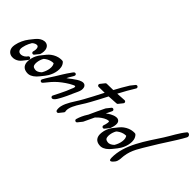

<svg xmlns="http://www.w3.org/2000/svg" viewBox="-75 -1901 2852 2852"><g transform="rotate(45 1351.5 -474.5)"><path d="M257 -185C244.7 -192.8 228.5 -189.2 220.6 -177.1C219.4 -175.8 218.3 -174.5 217.3 -173C216.1 -171.7 215 -170.4 214.1 -168.9C212.9 -167.7 211.8 -166.3 210.8 -164.8C209.6 -163.6 208.5 -162.2 207.5 -160.7C206.3 -159.5 205.3 -158.2 204.3 -156.7C204.2 -156.6 204.1 -156.5 204.1 -156.5C204 -156.4 204 -156.4 204 -156.4C189.5 -141.8 171.4 -130.6 151.9 -124.9C138.1 -120.6 123.7 -119.4 110.7 -121.3C97.7 -123.3 86.4 -128.4 78.7 -136.6C74.7 -140.6 71.4 -145.3 69.1 -150.9C67.6 -153.5 67 -156.7 65.9 -159.6C65.3 -162.9 64.2 -165.9 63.9 -169.4L63.3 -174.5L63.1 -179.8C62.8 -183.3 63.1 -187 63.1 -190.7C63.7 -198.3 64.5 -206.1 66.1 -214C71.8 -245.9 83.1 -278.3 97 -308.9C104.7 -325.6 113.3 -341.8 122.9 -357.3C136.8 -370 151.9 -380.2 167.6 -385.9C174.1 -388.4 180.7 -389.7 187.2 -390.6C194 -391 199.7 -391.1 204.3 -389.8C213.5 -387.4 220 -381.6 224.9 -370.6C229.8 -359.9 231.4 -345.3 230.8 -330.4C230 -315.3 226.9 -299.7 222.3 -284.2L222.3 -284.1L222.3 -284.1C218.1 -270 226.2 -255.2 240.3 -251C251.9 -247.6 263.8 -252.5 270.1 -262.1C271.3 -263.4 272.4 -264.7 273.3 -266.2C274.6 -267.5 275.6 -268.8 276.6 -270.3C277.8 -271.6 278.9 -272.9 279.9 -274.4C281.1 -275.6 282.2 -277 283.2 -278.5C284.4 -279.7 285.5 -281.1 286.4 -282.6C287.7 -283.8 288.7 -285.2 289.7 -286.7C290.9 -287.9 292 -289.3 293 -290.8C294.2 -292 295.3 -293.4 296.2 -294.9C297.5 -296.1 298.6 -297.5 299.5 -298.9C300.7 -300.2 301.8 -301.5 302.8 -303C304 -304.3 305.1 -305.6 306.1 -307.1C307.3 -308.4 308.4 -309.7 309.3 -311.2C310.6 -312.5 311.7 -313.8 312.6 -315.3C313.8 -316.5 314.9 -317.9 315.9 -319.4C317.1 -320.6 318.2 -322 319.2 -323.5C322.1 -326.5 324.5 -330.2 325.7 -334.5C331.3 -353.1 335.3 -372.6 336.3 -393.2C337.1 -413.7 335.6 -435.5 326.1 -457.5C321.3 -468.4 314.3 -479.2 304.5 -488.2C294.8 -497.1 282.5 -503.7 269.9 -506.8C263.7 -508.4 257.4 -509.3 251.3 -509.5C245 -510 239.8 -509.2 234 -509C222.9 -507.6 211.9 -505.2 201.8 -501.4C181.4 -493.9 163.7 -482.6 148.2 -469.9C132.8 -457 119.4 -442.8 107.3 -427.8C106.7 -427 106.1 -426.2 105.4 -425.4C105 -424.8 104.5 -424.3 104 -423.7C103.4 -422.9 102.8 -422.1 102.2 -421.3C101.7 -420.7 101.2 -420.2 100.8 -419.6C100.1 -418.8 99.5 -418 98.9 -417.2C98.4 -416.6 97.9 -416.1 97.5 -415.5C96.9 -414.7 96.3 -413.9 95.6 -413.1C95.2 -412.6 94.7 -412 94.2 -411.4C93.6 -410.6 93 -409.8 92.4 -409C91.9 -408.5 91.4 -407.9 90.9 -407.3C90.3 -406.5 89.7 -405.7 89.1 -404.9C88.6 -404.4 88.1 -403.8 87.7 -403.3C87 -402.5 86.4 -401.6 85.8 -400.8C85.4 -400.3 84.9 -399.7 84.4 -399.2C83.8 -398.4 83.2 -397.6 82.6 -396.8C82.1 -396.2 81.6 -395.6 81.1 -395.1C80.5 -394.3 79.9 -393.5 79.3 -392.7C78.8 -392.1 78.3 -391.6 77.9 -391C77.2 -390.2 76.6 -389.4 76 -388.6C75.5 -388 75.1 -387.5 74.6 -386.9C74 -386.1 73.4 -385.3 72.7 -384.5C72.3 -383.9 71.8 -383.4 71.3 -382.8C70.7 -382 70.1 -381.2 69.5 -380.4C69 -379.8 68.5 -379.3 68.1 -378.7C67.4 -377.9 66.8 -377.1 66.2 -376.3C65.7 -375.7 65.2 -375.2 64.8 -374.6C64.1 -373.8 63.6 -373 62.9 -372.2C62.5 -371.7 62 -371.1 61.5 -370.5C60.9 -369.7 60.3 -368.9 59.7 -368.1C59.2 -367.6 58.7 -367 58.2 -366.5C57.6 -365.7 57 -364.8 56.4 -364C55.9 -363.5 55.4 -362.9 55 -362.4C30.9 -332.3 11.9 -299.7 -3.7 -265.7C-19.2 -231.5 -31.7 -196.2 -38.7 -157.9C-40.5 -148.4 -41.6 -138.5 -42.3 -128.3C-42.5 -123.1 -42.8 -118 -42.5 -112.6L-42.1 -104.6L-41.1 -96.4C-40.6 -91 -39 -85.4 -37.8 -80C-35.9 -74.5 -34.5 -69 -31.8 -63.7C-27.1 -52.9 -20.3 -42.6 -11.7 -34C-3.3 -25.3 6.8 -18.1 17.5 -13.1C28.2 -8.1 39.3 -4.9 50.5 -3.2C72.7 0 94.6 -2.3 114.8 -8.4C150.6 -19.1 182.3 -41.3 204.8 -71.1C205.9 -72.5 207.1 -73.8 208.1 -75.2C209.2 -76.6 210.3 -77.9 211.4 -79.3C212.5 -80.7 213.6 -82 214.7 -83.4C215.7 -84.7 216.9 -86.1 217.9 -87.5C219 -88.8 220.1 -90.2 221.2 -91.6C222.3 -92.9 223.4 -94.3 224.5 -95.7C225.6 -97 226.7 -98.4 227.7 -99.7C228.8 -101.1 230 -102.4 231 -103.8C232.1 -105.2 233.2 -106.5 234.3 -107.9C235.4 -109.3 236.5 -110.6 237.6 -112C238.7 -113.4 239.8 -114.7 240.8 -116.1C241.9 -117.5 243 -118.8 244.1 -120.2C245.2 -121.6 246.3 -122.9 247.4 -124.3C248.5 -125.7 249.6 -127 250.6 -128.4C251.7 -129.7 252.9 -131.1 253.9 -132.5C258 -137.5 261.9 -142.8 265.4 -148.3L265.4 -148.3C273.3 -160.8 269.5 -177.2 257 -185Z M456.3 -111.7 450.4 -111.4 443 -111.7C438 -111.6 433.5 -112.5 428.7 -112.8C419.5 -114.3 411 -116.5 403.8 -119.9C389.5 -126.5 381.4 -137.4 376.9 -154C374.8 -162.2 373.6 -171.4 373.6 -181.2C373.5 -186.1 374 -191.3 374.2 -196.3C374.5 -201.4 374.4 -206.5 375.5 -211.6C380.1 -246.9 391.7 -281.9 409.9 -313.2C412.3 -315.2 414.7 -317.2 417 -319.3C421 -322.5 424.6 -326.3 428.9 -329C437.4 -334.7 445.5 -341.1 454.6 -345.6C472.1 -356.3 491.4 -362.7 510.8 -368.3C515.7 -369.4 520.7 -370.1 525.6 -371C530.6 -371.8 535.5 -373.1 540.6 -373.1L555.7 -374C557.1 -374.1 559 -374.2 560.1 -374.3C560.7 -373.5 561.4 -372.8 562 -372C564.5 -368.7 566.7 -365.1 568.7 -361.3C572.7 -353.7 575.5 -345.2 577.3 -336.1C579.2 -327.1 580 -317.5 580 -307.6C579.8 -297.5 579.4 -287.3 577.9 -277.1C572.5 -236.3 557.3 -196 536 -159.6C535 -157.8 533.8 -156.1 532.7 -154.3C524.3 -146.4 515.5 -139.1 506.3 -132.7C490 -121.6 472.2 -113.3 456.3 -111.7ZM388.4 7 398.1 7.3 409.2 6.7C438.7 3.5 462.9 -9.2 484.1 -23.3C510.8 -42 533.1 -64.4 552.2 -88.9C553.3 -90.3 554.4 -91.6 555.4 -93C556.5 -94.4 557.6 -95.7 558.7 -97.1C559.8 -98.5 560.9 -99.8 562 -101.2C563.1 -102.5 564.2 -103.9 565.3 -105.3C566.4 -106.6 567.5 -108 568.5 -109.4C569.6 -110.7 570.7 -112.1 571.8 -113.4C572.9 -114.8 574 -116.2 575.1 -117.5C576.2 -118.9 577.3 -120.3 578.4 -121.6C579.4 -123 580.6 -124.3 581.6 -125.7C582.7 -127.1 583.8 -128.4 584.9 -129.8C586 -131.2 587.1 -132.5 588.2 -133.9C589.3 -135.3 590.4 -136.6 591.4 -138C592.5 -139.4 593.6 -140.7 594.7 -142.1C595.8 -143.4 596.9 -144.8 598 -146.2C599.1 -147.5 600.2 -148.9 601.3 -150.3C613.4 -165.5 624.4 -181.5 634.3 -198.1C658.7 -240 676.5 -286.3 683 -335.6C684.8 -347.9 685.4 -360.5 685.6 -373C685.6 -385.9 684.6 -399 681.9 -412.2C679.1 -425.4 674.9 -438.7 668.3 -451.2C665.1 -457.5 661.3 -463.6 657 -469.3C654.9 -472.2 652.6 -475 650.2 -477.6L648.4 -479.7C647.1 -481.1 645.7 -482.4 644.3 -483.7C641.3 -486.3 638.1 -488.7 634.9 -490.6C629.6 -491.7 624.1 -492.5 618.6 -492.8C612 -493.2 610.2 -492.8 606.8 -492.7L587.9 -491.6C581.5 -491.5 575.4 -490 569.1 -489C562.9 -487.8 556.7 -486.8 550.5 -485.5C526.3 -478.7 502.2 -470.4 480.8 -457.4C469.5 -451.7 459.6 -444.1 449.4 -437C444.1 -433.6 439.7 -429.2 434.9 -425.3C430.2 -421.2 425.3 -417.4 420.9 -413C412.5 -404 403.2 -395.6 395.8 -385.7L384.2 -371.2L384.1 -371.1L380.9 -367.2L380.8 -367L377.7 -363.1L377.6 -362.9L374.4 -359L374.3 -358.8L371.1 -354.9L371 -354.7L367.8 -350.8L367.7 -350.6L364.6 -346.7L364.5 -346.5L361.3 -342.6L361.2 -342.5L358 -338.5L357.9 -338.4L354.8 -334.4L354.7 -334.3L351.5 -330.3L351.4 -330.2L348.2 -326.2L348.1 -326.1L344.9 -322.2L344.8 -322L341.7 -318.1L341.6 -317.9L338.4 -314L338.3 -313.8L335.1 -309.9L335 -309.7L331.9 -305.8L321.5 -290.5C294.1 -249.4 276.7 -202 270.3 -152.6C269.1 -146.5 269 -140.2 268.7 -133.9C268.4 -127.6 267.9 -121.5 268 -115.1C268 -102.1 269.5 -88.6 273.1 -74.9C276.7 -61.2 282.8 -47 292.6 -34.7C302.2 -22.4 315.1 -12.6 328.5 -6.4C342 -0.1 355.6 3.3 368.9 5.3C375.4 5.9 382.1 7 388.4 7Z M1136.3 -392.4C1139.6 -420.1 1135.2 -453.6 1112.3 -470.3C1093.2 -484.2 1069.9 -482.9 1048.2 -476.6C1000.2 -462.7 960.5 -429.4 919.8 -402C897.5 -387 873 -361.1 849.4 -351.3C856.3 -354.2 866.6 -380.3 870.7 -387.1C879 -400.8 887.3 -414.5 895.4 -428.4C906.2 -446.9 931.7 -480 902.9 -496C875 -511.6 854.4 -469.4 841.4 -451.8C794.6 -387.8 754.8 -319 713 -251.6C678 -195.2 638.8 -140.8 608.5 -81.6C602.3 -69.6 606.1 -54.5 617.7 -47.1C636.4 -35.1 651.5 -51.4 662.6 -65.3C707.4 -121.3 751.5 -176.6 806.5 -223.3C835.5 -247.9 865.9 -271 897.4 -292.5C928.8 -313.7 961.5 -333.9 994.5 -349.2C1003.3 -353.3 1029 -368.6 1033.7 -352C1038.6 -334.2 1021 -304.8 1014.8 -288.7C1005.6 -264.7 995.9 -240.8 985.8 -217.2C957.5 -151.2 922.3 -89.1 891.2 -24.6C884.8 -11.3 890.4 4.6 903.6 11C950 33.3 1002.5 -89.1 1018.6 -117.2C1028.3 -134.4 1037.7 -154 1045.5 -171.4C1061.9 -207 1077.9 -242.8 1093.6 -278.9C1108.1 -312.3 1127.7 -345.9 1134.7 -382C1135.4 -385.3 1135.9 -388.8 1136.3 -392.4Z M1356.2 -354.1C1379.6 -395.6 1401.9 -437.5 1424 -479.4L1488 -602.8C1540.5 -605.2 1592.9 -608.4 1645.2 -612.2L1645.2 -612.2C1653.9 -612.8 1661.2 -617.6 1665.6 -624.3C1666.8 -625.6 1667.9 -627 1668.9 -628.4C1670.1 -629.7 1671.2 -631 1672.1 -632.5C1673.4 -633.8 1674.5 -635.1 1675.4 -636.6C1676.6 -637.9 1677.7 -639.2 1678.7 -640.7C1679.9 -642 1681 -643.3 1682 -644.8C1683.2 -646 1684.3 -647.4 1685.2 -648.9C1686.5 -650.1 1687.5 -651.5 1688.5 -653C1689.7 -654.2 1690.8 -655.6 1691.8 -657.1C1693 -658.3 1694.1 -659.7 1695.1 -661.1C1696.3 -662.4 1697.4 -663.8 1698.3 -665.2C1699.5 -666.5 1700.6 -667.9 1701.6 -669.3C1702.8 -670.6 1703.9 -671.9 1704.9 -673.4C1706.1 -674.7 1707.2 -676 1708.1 -677.5C1709.4 -678.8 1710.5 -680.1 1711.4 -681.6C1712.6 -682.9 1713.7 -684.2 1714.7 -685.7C1719.8 -690.9 1722.8 -698.2 1722.2 -706.1C1721.2 -720.8 1708.5 -731.8 1693.8 -730.8C1645.8 -727.3 1597.8 -724.3 1549.9 -722L1554.5 -730.9C1598.4 -814.2 1644 -896.3 1693.6 -975.5L1693.7 -975.5C1701.5 -988 1697.7 -1004.4 1685.3 -1012.3C1672.9 -1020 1656.8 -1016.4 1648.9 -1004.3C1647.7 -1003 1646.6 -1001.7 1645.6 -1000.2C1644.4 -998.9 1643.3 -997.6 1642.3 -996.1C1641.1 -994.8 1640 -993.5 1639.1 -992C1637.8 -990.8 1636.8 -989.4 1635.8 -987.9C1634.6 -986.7 1633.5 -985.3 1632.5 -983.8C1631.3 -982.6 1630.2 -981.2 1629.2 -979.7C1628 -978.5 1626.9 -977.1 1626 -975.6C1624.8 -974.4 1623.7 -973 1622.7 -971.5C1621.5 -970.3 1620.4 -968.9 1619.4 -967.4C1618.2 -966.2 1617.1 -964.8 1616.1 -963.4C1614.9 -962.1 1613.9 -960.8 1612.9 -959.3C1611.7 -958 1610.6 -956.7 1609.6 -955.2C1608.4 -953.9 1607.3 -952.6 1606.3 -951.1C1605.1 -949.9 1604 -948.5 1603.1 -947C1601.9 -945.8 1600.8 -944.4 1599.8 -942.9C1598.5 -941.6 1597.2 -940.1 1596.2 -938.4C1551.2 -866.6 1509.8 -792.9 1470.2 -718.6C1425.3 -717.1 1380.5 -716.3 1335.7 -716.3H1335.7C1326.3 -716.3 1318.1 -711.5 1313.4 -704.2C1312.2 -703 1311.1 -701.6 1310.1 -700.1C1308.9 -698.9 1307.8 -697.5 1306.9 -696.1C1305.6 -694.8 1304.5 -693.4 1303.6 -692C1302.4 -690.7 1301.3 -689.3 1300.3 -687.9C1299.1 -686.6 1298 -685.3 1297 -683.8C1295.8 -682.5 1294.7 -681.2 1293.8 -679.7C1292.5 -678.4 1291.4 -677.1 1290.5 -675.6C1289.3 -674.4 1288.2 -673 1287.2 -671.5C1286 -670.3 1284.9 -668.9 1283.9 -667.4C1282.7 -666.2 1281.6 -664.8 1280.7 -663.3C1279.4 -662.1 1278.4 -660.7 1277.4 -659.2C1276.2 -658 1275.1 -656.6 1274.1 -655.2C1272.9 -653.9 1271.8 -652.5 1270.8 -651.1C1269.6 -649.8 1268.5 -648.4 1267.6 -647C1266.3 -645.7 1265.3 -644.4 1264.3 -642.9C1259.6 -638.1 1256.7 -631.5 1256.7 -624.3C1256.7 -609.6 1268.6 -597.6 1283.3 -597.6C1324.9 -597.6 1366.5 -598.4 1408 -599.6L1324.5 -438.8C1302.6 -397.1 1280.4 -355.6 1257.4 -314.7C1246.1 -294.2 1234.2 -274 1222.5 -253.7C1211 -234.3 1198.1 -214.5 1185.4 -194.5C1159.9 -154.3 1134.3 -113.2 1114 -67.7C1103.9 -44.9 1094.8 -21.3 1089.4 4.5C1088 11 1087.2 17.6 1086.1 24.2C1085 30.7 1085.1 37.8 1084.6 44.5C1083.9 58.2 1085.3 72.5 1088.6 86.5C1091.9 100.9 1106.1 109.7 1120.4 106.4C1127.5 104.8 1133.2 100.5 1136.8 94.9C1138 93.6 1139.1 92.3 1140.1 90.8C1141.3 89.6 1142.4 88.2 1143.4 86.7C1144.6 85.5 1145.7 84.1 1146.6 82.6C1147.8 81.4 1148.9 80 1149.9 78.5C1151.1 77.3 1152.2 75.9 1153.2 74.5C1154.4 73.2 1155.5 71.8 1156.4 70.4C1157.7 69.1 1158.8 67.7 1159.7 66.3C1160.9 65 1162 63.7 1163 62.2C1164.2 60.9 1165.3 59.6 1166.3 58.1C1167.5 56.8 1168.6 55.5 1169.5 54C1170.8 52.7 1171.9 51.4 1172.8 49.9C1174 48.7 1175.1 47.3 1176.1 45.8C1177.3 44.6 1178.4 43.2 1179.3 41.7C1180.6 40.5 1181.7 39.1 1182.6 37.6C1183.8 36.4 1184.9 35 1185.9 33.6C1192 27.3 1194.9 18.2 1192.8 9.1L1192.7 8.7C1190.7 -0.2 1189.5 -9.7 1190.2 -19.6C1190.6 -24.6 1190.4 -29.5 1191.3 -34.6C1192.2 -39.7 1192.8 -44.7 1193.9 -49.9C1198.1 -70.4 1206 -91.1 1215 -111.5C1233.2 -152.4 1257.6 -191.8 1282.6 -231.3C1295.2 -251.2 1308.2 -271 1320.8 -292.1C1332.7 -312.8 1344.7 -333.3 1356.2 -354.1Z M1737.9 -246 1737.8 -245.7 1737.7 -245.6C1732.9 -231.7 1740.3 -216.5 1754.2 -211.7C1766 -207.6 1778.6 -212.4 1785.1 -222.4C1786.4 -223.6 1787.4 -225 1788.4 -226.5C1789.6 -227.7 1790.7 -229.1 1791.7 -230.6C1792.9 -231.8 1794 -233.2 1795 -234.7C1796.2 -235.9 1797.3 -237.3 1798.2 -238.8C1799.4 -240 1800.5 -241.4 1801.5 -242.9C1802.7 -244.1 1803.8 -245.5 1804.8 -246.9C1806 -248.2 1807.1 -249.6 1808 -251C1809.3 -252.3 1810.4 -253.6 1811.3 -255.1C1812.5 -256.4 1813.6 -257.7 1814.6 -259.2C1815.8 -260.5 1816.9 -261.8 1817.9 -263.3C1819.1 -264.6 1820.2 -265.9 1821.1 -267.4C1822.4 -268.6 1823.4 -270 1824.4 -271.5C1825.6 -272.7 1826.7 -274.1 1827.7 -275.6C1828.9 -276.8 1830 -278.2 1831 -279.7C1832.2 -280.9 1833.3 -282.3 1834.2 -283.8C1836.9 -286.5 1839.1 -289.8 1840.4 -293.6C1850 -321.4 1859.1 -349.4 1861.9 -382.4C1862.5 -390.7 1862.6 -399.4 1861.3 -409C1860 -418.4 1857.2 -429.2 1850.2 -439.9C1843.3 -450.7 1830.9 -459.5 1819.3 -462.7C1807.5 -466.4 1797 -466 1788.7 -465.5C1771.2 -464.2 1755.4 -460 1740.5 -454.6C1725.6 -449.3 1711.7 -442.6 1698.4 -435.3C1676.3 -423.2 1656.1 -409 1636.9 -393.6C1651.3 -424.2 1665.9 -454.6 1680.9 -484.8L1680.9 -484.8C1687.4 -498 1682.1 -514 1668.9 -520.5C1656.7 -526.6 1642.1 -522.3 1634.9 -511.1C1633.6 -509.9 1632.6 -508.5 1631.6 -507C1630.4 -505.8 1629.3 -504.4 1628.3 -502.9C1627.1 -501.7 1626 -500.4 1625 -498.9C1623.8 -497.6 1622.7 -496.3 1621.8 -494.8C1620.6 -493.5 1619.5 -492.2 1618.5 -490.7C1617.3 -489.4 1616.2 -488.1 1615.2 -486.6C1614 -485.4 1612.9 -484 1612 -482.5C1610.7 -481.3 1609.7 -479.9 1608.7 -478.4C1607.5 -477.2 1606.4 -475.8 1605.4 -474.3C1604.2 -473.1 1603.1 -471.7 1602.1 -470.2C1600.9 -469 1599.8 -467.6 1598.9 -466.1C1597.6 -464.9 1596.6 -463.5 1595.6 -462C1594.4 -460.8 1593.3 -459.5 1592.3 -458C1591.1 -456.7 1590 -455.4 1589 -453.9C1587.8 -452.6 1586.7 -451.3 1585.8 -449.8C1583.9 -447.8 1582.1 -445.7 1580.9 -443.1C1540.2 -361.4 1502.8 -278.6 1465.1 -196.3C1462.6 -192.6 1460.1 -188.9 1457.7 -185.1C1426.1 -135.6 1401.3 -81.7 1384.8 -25.1C1381.3 -13 1386.9 0.4 1398.7 6.2C1410.9 12.2 1425.4 7.9 1432.6 -3.2C1433.8 -4.5 1434.9 -5.8 1435.9 -7.3C1437.1 -8.5 1438.2 -9.9 1439.2 -11.4C1440.4 -12.6 1441.5 -14 1442.4 -15.5C1443.6 -16.7 1444.7 -18.1 1445.7 -19.6C1446.9 -20.8 1448 -22.2 1449 -23.7C1450.2 -24.9 1451.3 -26.3 1452.2 -27.8C1453.5 -29 1454.5 -30.4 1455.5 -31.9C1456.7 -33.1 1457.8 -34.4 1458.8 -35.9C1460 -37.2 1461.1 -38.5 1462.1 -40C1463.3 -41.3 1464.4 -42.6 1465.3 -44.1C1466.5 -45.4 1467.6 -46.7 1468.6 -48.2C1469.8 -49.4 1470.9 -50.8 1471.9 -52.3C1473.1 -53.5 1474.2 -54.9 1475.1 -56.4C1476.4 -57.6 1477.4 -59 1478.4 -60.5C1479.6 -61.7 1480.7 -63.1 1481.7 -64.6C1483.6 -66.5 1485.4 -68.8 1486.7 -71.4C1513.5 -125.9 1539 -180.9 1564.2 -235.9C1564.6 -236.5 1565 -237.1 1565.4 -237.7C1578.6 -251.9 1592.6 -265.4 1607.2 -277.9C1627.5 -295.1 1649 -310.8 1671.7 -323.2C1694.1 -335.5 1718.5 -345.4 1740 -346.9C1745.7 -347.3 1749.5 -347.1 1751.2 -346.4C1753.2 -345.7 1752.8 -345.8 1753.6 -344.8C1754.4 -343.7 1755.7 -340.7 1756.2 -336.3C1756.8 -331.8 1756.9 -326.5 1756.5 -320.8C1754.6 -297.5 1746.8 -271.3 1737.9 -246Z M1981.3 -111.7 1975.4 -111.4 1968 -111.7C1963 -111.6 1958.5 -112.5 1953.7 -112.8C1944.5 -114.3 1936 -116.5 1928.8 -119.9C1914.5 -126.5 1906.4 -137.4 1901.9 -154C1899.8 -162.2 1898.6 -171.4 1898.6 -181.2C1898.5 -186.1 1899 -191.3 1899.2 -196.3C1899.5 -201.4 1899.4 -206.5 1900.5 -211.6C1905.1 -246.9 1916.7 -281.9 1934.9 -313.2C1937.3 -315.2 1939.7 -317.2 1942 -319.3C1946 -322.5 1949.6 -326.3 1953.9 -329C1962.4 -334.7 1970.5 -341.1 1979.6 -345.6C1997.1 -356.3 2016.4 -362.7 2035.8 -368.3C2040.7 -369.4 2045.7 -370.1 2050.6 -371C2055.6 -371.8 2060.5 -373.1 2065.6 -373.1L2080.7 -374C2082.1 -374.1 2084 -374.2 2085.1 -374.3C2085.7 -373.5 2086.4 -372.8 2087 -372C2089.5 -368.7 2091.7 -365.1 2093.7 -361.3C2097.7 -353.7 2100.5 -345.2 2102.3 -336.1C2104.2 -327.1 2105 -317.5 2105 -307.6C2104.8 -297.5 2104.4 -287.3 2102.9 -277.1C2097.5 -236.3 2082.3 -196 2061 -159.6C2060 -157.8 2058.8 -156.1 2057.7 -154.3C2049.3 -146.4 2040.5 -139.1 2031.3 -132.7C2015 -121.6 1997.2 -113.3 1981.3 -111.7ZM1913.4 7 1923.1 7.3 1934.2 6.7C1963.7 3.5 1987.9 -9.2 2009.1 -23.3C2035.8 -42 2058.1 -64.4 2077.2 -88.9C2078.3 -90.3 2079.4 -91.6 2080.4 -93C2081.5 -94.4 2082.6 -95.7 2083.7 -97.1C2084.8 -98.5 2085.9 -99.8 2087 -101.2C2088.1 -102.5 2089.2 -103.9 2090.3 -105.3C2091.4 -106.6 2092.5 -108 2093.5 -109.4C2094.6 -110.7 2095.7 -112.1 2096.8 -113.4C2097.9 -114.8 2099 -116.2 2100.1 -117.5C2101.2 -118.9 2102.3 -120.3 2103.4 -121.6C2104.4 -123 2105.6 -124.3 2106.6 -125.7C2107.7 -127.1 2108.8 -128.4 2109.9 -129.8C2111 -131.2 2112.1 -132.5 2113.2 -133.9C2114.3 -135.3 2115.4 -136.6 2116.4 -138C2117.5 -139.4 2118.6 -140.7 2119.7 -142.1C2120.8 -143.4 2121.9 -144.8 2123 -146.2C2124.1 -147.5 2125.2 -148.9 2126.3 -150.3C2138.4 -165.5 2149.4 -181.5 2159.3 -198.1C2183.7 -240 2201.5 -286.3 2208 -335.6C2209.8 -347.9 2210.4 -360.5 2210.6 -373C2210.6 -385.9 2209.6 -399 2206.9 -412.2C2204.1 -425.4 2199.9 -438.7 2193.3 -451.2C2190.1 -457.5 2186.3 -463.6 2182 -469.3C2179.9 -472.2 2177.6 -475 2175.2 -477.6L2173.4 -479.7C2172.1 -481.1 2170.7 -482.4 2169.3 -483.7C2166.3 -486.3 2163.1 -488.7 2159.9 -490.6C2154.6 -491.7 2149.1 -492.5 2143.6 -492.8C2137 -493.2 2135.2 -492.8 2131.8 -492.7L2112.9 -491.6C2106.5 -491.5 2100.4 -490 2094.1 -489C2087.9 -487.8 2081.7 -486.8 2075.5 -485.5C2051.3 -478.7 2027.2 -470.4 2005.8 -457.4C1994.5 -451.7 1984.6 -444.1 1974.4 -437C1969.1 -433.6 1964.7 -429.2 1959.9 -425.3C1955.2 -421.2 1950.3 -417.4 1945.9 -413C1937.5 -404 1928.2 -395.6 1920.8 -385.7L1909.2 -371.2L1909.1 -371.1L1905.9 -367.2L1905.8 -367L1902.7 -363.1L1902.6 -362.9L1899.4 -359L1899.3 -358.8L1896.1 -354.9L1896 -354.7L1892.8 -350.8L1892.7 -350.6L1889.6 -346.7L1889.5 -346.5L1886.3 -342.6L1886.2 -342.5L1883 -338.5L1882.9 -338.4L1879.8 -334.4L1879.7 -334.3L1876.5 -330.3L1876.4 -330.2L1873.2 -326.2L1873.1 -326.1L1869.9 -322.2L1869.8 -322L1866.7 -318.1L1866.6 -317.9L1863.4 -314L1863.3 -313.8L1860.1 -309.9L1860 -309.7L1856.9 -305.8L1846.5 -290.5C1819.1 -249.4 1801.7 -202 1795.3 -152.6C1794.1 -146.5 1794 -140.2 1793.7 -133.9C1793.4 -127.6 1792.9 -121.5 1793 -115.1C1793 -102.1 1794.5 -88.6 1798.1 -74.9C1801.7 -61.2 1807.8 -47 1817.6 -34.7C1827.2 -22.4 1840.1 -12.6 1853.5 -6.4C1867 -0.1 1880.6 3.3 1893.9 5.3C1900.4 5.9 1907.1 7 1913.4 7Z M2592.9 -752.4C2644.1 -832.3 2696.2 -912 2741.6 -997.6C2762.4 -1036.9 2710 -1074.8 2688.3 -1049C2612.6 -959 2559.4 -847.4 2495.8 -748.5C2353 -526.8 2155.9 -262.9 2162.2 13.9C2163.9 88.8 2209.7 53.2 2240.7 10.5C2272 -32.6 2266.9 -83.6 2272.8 -133.7C2290.5 -281.3 2368.7 -386.1 2442.7 -512.2C2490.3 -593.3 2541.6 -672.7 2592.9 -752.4Z"/></g></svg>

Font: Ambarawa
Style: Script
Weight: 500
Foundry: Ekosamp
Version: Version 1.001;